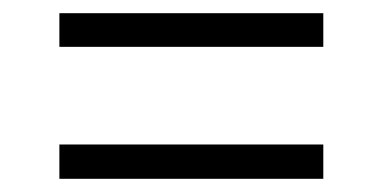

<svg xmlns="http://www.w3.org/2000/svg" viewBox="-20 -398 580 291"><path d="M70 -327H470V-378H70ZM70 -127H470V-179H70Z"/></svg>

Font: Saira UNSAM Light SC
Style: Regular
Weight: 300
Designer: Hector Gatti with collaboration of the Omnibus-Type team
Foundry: Omnibus-Type
Version: Version 1.072;PS 001.072;hotconv 1.0.88;makeotf.lib2.5.64775